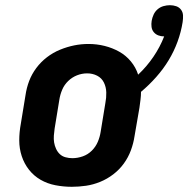

<svg xmlns="http://www.w3.org/2000/svg" viewBox="-20 -710 724 738"><path d="M256 8Q224 8 193 2Q162 -4 136 -19Q110 -34 91.5 -57.5Q73 -81 63.5 -110Q54 -139 54 -170.5Q54 -202 60 -234L78 -344Q82 -372 92 -398.5Q102 -425 119.5 -448.5Q137 -472 160.5 -490Q184 -508 211 -519Q238 -530 265 -535.5Q292 -541 320 -541Q352 -541 382 -533.5Q412 -526 438 -511.5Q464 -497 483 -474Q502 -451 511 -423Q544 -454 569.5 -491.5Q595 -529 611 -570Q599 -570 588.5 -574Q578 -578 571 -586.5Q564 -595 562.5 -606.5Q561 -618 563 -630Q565 -642 570.5 -654Q576 -666 586 -674.5Q596 -683 608.5 -686.5Q621 -690 633 -690Q646 -690 657.5 -686Q669 -682 676 -672.5Q683 -663 683.5 -650.5Q684 -638 682 -625Q676 -587 662.5 -550Q649 -513 628.5 -479Q608 -445 580.5 -414Q553 -383 522 -357Q522 -342 520 -326.5Q518 -311 516 -296L497 -186Q493 -159 483 -132Q473 -105 456 -81.5Q439 -58 415.5 -40Q392 -22 365 -11Q338 0 310.5 4Q283 8 256 8ZM258 -102Q278 -102 298 -109Q318 -116 333 -131Q348 -146 356 -165Q364 -184 367 -204L385 -314Q389 -334 388.5 -354.5Q388 -375 379.5 -392.5Q371 -410 353.5 -419Q336 -428 315 -428Q295 -428 276 -420.5Q257 -413 242 -398.5Q227 -384 219 -365Q211 -346 208 -326L190 -216Q188 -203 187 -189Q186 -175 188 -162.5Q190 -150 195.5 -138Q201 -126 210 -117.5Q219 -109 232 -105.5Q245 -102 258 -102Z"/></svg>

Font: Iosevka Curly Slab XBdEx
Style: Italic
Weight: 800
Width: 7
Italic angle: -9°
Monospace: yes
Designer: Belleve Invis
Foundry: Belleve Invis
Version: Version 11.1.0; ttfautohint (v1.8.3)